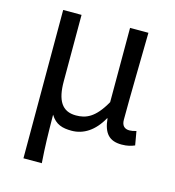

<svg xmlns="http://www.w3.org/2000/svg" viewBox="-110 -636 848 929"><g transform="rotate(15 314.0 -171.5)"><path d="M92 200H184C178 114 177 66 176 -41C202 2 237 11 282 11C341 11 394 -22 433 -92H435C442 -19 471 13 533 13C563 13 581 7 598 0L586 -69C572 -65 562 -63 552 -63C529 -63 513 -75 513 -106C513 -237 517 -396 519 -543H427V-171C377 -82 332 -66 283 -66C213 -66 184 -115 184 -210V-543H92Z"/></g></svg>

Font: Source Han Sans KR
Style: Regular
Weight: 400
Designer: Ryoko NISHIZUKA 西塚涼子 (kana, bopomofo & ideographs); Paul D. Hunt (Latin, Greek & Cyrillic); Sandoll Communications 산돌커뮤니
Foundry: Adobe
Version: Version 2.004;hotconv 1.0.118;makeotfexe 2.5.65603